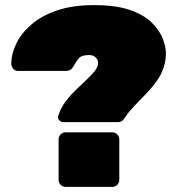

<svg xmlns="http://www.w3.org/2000/svg" viewBox="-20 -730 693 750"><path d="M226 -253Q219 -253 213 -258.5Q207 -264 207 -271Q207 -273 207 -275Q207 -277 208 -279Q217 -307 235 -331.5Q253 -356 275 -377.5Q297 -399 317 -417.5Q337 -436 350 -452.5Q363 -469 363 -483Q363 -493 358.5 -500Q354 -507 346.5 -511Q339 -515 329 -515Q299 -515 288.5 -503Q278 -491 271 -478Q266 -468 259 -460.5Q252 -453 235 -453H49Q39 -453 31.5 -461.5Q24 -470 24 -484Q25 -522 44.5 -561.5Q64 -601 103.5 -635Q143 -669 203.5 -689.5Q264 -710 347 -710Q434 -710 489 -690.5Q544 -671 574 -640.5Q604 -610 616 -578.5Q628 -547 628 -523Q628 -491 618.5 -464Q609 -437 593 -414.5Q577 -392 558 -371.5Q539 -351 520.5 -332.5Q502 -314 487 -296Q484 -292 481 -289Q478 -286 476 -282Q466 -267 459.5 -260Q453 -253 440 -253ZM236 0Q225 0 217 -8Q209 -16 209 -27V-186Q209 -197 217 -205Q225 -213 236 -213H419Q430 -213 438 -205Q446 -197 446 -186V-27Q446 -16 438 -8Q430 0 419 0Z"/></svg>

Font: Rubik Light Black
Style: Regular
Weight: 900
Version: Version 2.104